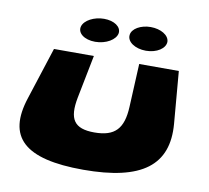

<svg xmlns="http://www.w3.org/2000/svg" viewBox="-68 -638 793 730"><g transform="rotate(10 328.0 -272.5)"><path d="M277 -562C316 -562 344 -543 341 -518C337 -492 300 -470 258 -470C216 -470 188 -492 195 -518C202 -543 239 -562 277 -562ZM457 -562C496 -562 528 -543 529 -518C529 -492 496 -470 454 -470C412 -470 380 -492 383 -518C385 -543 419 -562 457 -562ZM44 -215C-8 -57 70 17 298 17C525 17 621 -57 608 -215L591 -416H438L430 -249C426 -165 395 -130 315 -130C236 -130 214 -165 230 -249L263 -416H109Z"/></g></svg>

Font: Hussar Milosc
Style: Bold
Weight: 700
Foundry: Cannot Into Space Fonts
Version: Version 1.02